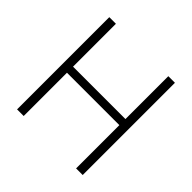

<svg xmlns="http://www.w3.org/2000/svg" viewBox="-176 -862 1026 1026"><g transform="rotate(45 337.0 -348.5)"><path d="M89 0V-697H139V-373H535V-697H585V0H535V-327H139V0Z"/></g></svg>

Font: Cairo Play Light
Style: Regular
Weight: 300
Version: Version 3.119